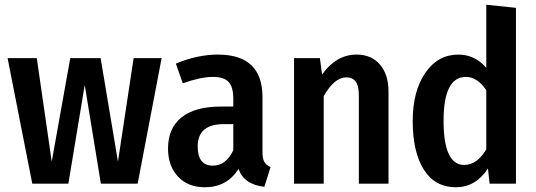

<svg xmlns="http://www.w3.org/2000/svg" viewBox="-20 -774 2260 809"><path d="M661 -529 560 0H405L337 -416L268 0H116L12 -529H135L198 -93L276 -529H404L477 -93L543 -529Z M1086 -133Q1086 -105 1094 -91.5Q1102 -78 1120 -70L1094 13Q1009 4 985 -62Q936 15 843 15Q772 15 730 -30Q688 -75 688 -148Q688 -234 745 -279.5Q802 -325 910 -325H963V-358Q963 -408 943 -429Q923 -450 878 -450Q826 -450 750 -423L721 -506Q812 -544 898 -544Q1086 -544 1086 -365ZM877 -76Q932 -76 963 -141V-251H923Q813 -251 813 -157Q813 -76 877 -76Z M1482 -544Q1545 -544 1581 -502Q1617 -460 1617 -388V0H1492V-371Q1492 -413 1478.5 -430.5Q1465 -448 1439 -448Q1389 -448 1344 -369V0H1219V-529H1328L1337 -460Q1397 -544 1482 -544Z M2029 -754 2154 -741V0H2043L2036 -64Q1984 15 1901 15Q1813 15 1766 -59Q1719 -133 1719 -264Q1719 -390 1772 -467Q1825 -544 1911 -544Q1981 -544 2029 -488ZM1936 -79Q1990 -79 2029 -145V-394Q1991 -450 1943 -450Q1849 -450 1849 -265Q1849 -79 1936 -79Z"/></svg>

Font: Fira Sans Condensed Medium
Style: Regular
Weight: 500
Width: 3
Designer: Carrois Corporate & Edenspiekermann AG
Foundry: Carrois Corporate GbR & Edenspiekermann AG
Version: Version 4.203;PS 004.203;hotconv 1.0.88;makeotf.lib2.5.64775